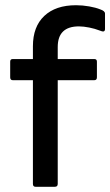

<svg xmlns="http://www.w3.org/2000/svg" viewBox="-20 -715 422 735"><path d="M116 0Q106 0 106 -11V-408H29Q19 -408 19 -419V-479Q19 -489 29 -489H106V-538Q106 -613 149.5 -654Q193 -695 271 -695Q296 -695 321.5 -690.5Q347 -686 364 -679Q382 -673 382 -663V-604Q382 -597 377.5 -595Q373 -593 359 -599Q344 -605 322 -609.5Q300 -614 282 -614Q201 -614 201 -535V-489H341Q351 -489 351 -479V-419Q351 -408 341 -408H201V-11Q201 0 190 0Z"/></svg>

Font: Sofia Sans Medium
Style: Regular
Weight: 500
Designer: Botio Nikoltchev, Ani Petrova
Foundry: lettersoup
Version: Version 4.101; ttfautohint (v1.8.4.7-5d5b)